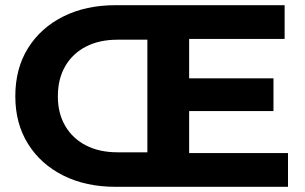

<svg xmlns="http://www.w3.org/2000/svg" viewBox="-20 -720 1176 740"><path d="M425 0Q311 0 224 -43.5Q137 -87 88 -165.5Q39 -244 39 -349Q39 -456 88 -534.5Q137 -613 224 -656.5Q311 -700 425 -700H1077V-570H709V-418H1034V-292H709V-130H1090V0ZM548 -133V-567H433Q363 -567 311.5 -540.5Q260 -514 231.5 -465Q203 -416 203 -349Q203 -283 231.5 -234.5Q260 -186 311.5 -159.5Q363 -133 433 -133Z"/></svg>

Font: Montserrat
Style: Bold
Weight: 700
Designer: Julieta Ulanovsky
Foundry: Julieta Ulanovsky
Version: Version 9.000; ttfautohint (v1.8.4.7-5d5b)